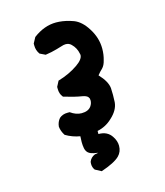

<svg xmlns="http://www.w3.org/2000/svg" viewBox="-102 -601 704 821"><g transform="rotate(-15 250.0 -190.5)"><path d="M219.7 127Q210.9 115.2 210.9 100.6Q210.9 92.8 211.9 89.8Q218.8 72.3 237.3 64.5Q247.1 63.5 252.9 61.5Q231.4 58.6 222.7 55.2Q213.9 51.8 209 46.9Q201.2 39.1 198.7 26.4Q196.3 13.7 196.3 -1Q196.3 -15.6 197.3 -26.4Q163.1 -32.2 133.8 -49.8Q121.1 -69.3 119.1 -89.8Q121.1 -110.4 133.8 -125Q148.4 -137.7 169.9 -137.7Q172.9 -137.7 179.7 -137.7Q204.1 -120.1 228.5 -120.1Q258.8 -120.1 271.5 -138.7Q279.3 -150.4 279.3 -163.1Q279.3 -167 278.3 -171.9L273.4 -179.7Q266.6 -186.5 250 -189.5Q218.8 -194.3 169.9 -209L168 -210.9Q156.2 -225.6 156.2 -247.1Q156.2 -250 156.2 -255.9L168.9 -280.3Q218.8 -294.9 256.8 -321.3Q288.1 -342.8 288.1 -362.3Q288.1 -365.2 287.1 -367.2Q282.2 -394.5 262.7 -413.1Q252.9 -422.9 238.3 -422.9Q229.5 -422.9 218.3 -418.9Q207 -415 195.3 -412.1Q171.9 -405.3 144.5 -401.4L120.1 -413.1Q107.4 -430.7 107.4 -452.1Q107.4 -455.1 107.4 -460.9L121.1 -486.3Q169.9 -523.4 222.7 -523.4Q250 -523.4 281.2 -514.6Q291 -511.7 298.8 -508.8Q332 -496.1 357.4 -455.1Q384.8 -412.1 384.8 -364.3Q384.8 -337.9 377.9 -314.5Q373 -293 361.3 -281.2Q350.6 -271.5 339.8 -257.8Q374 -221.7 377 -191.4Q377.9 -176.8 377.9 -161.1Q377.9 -145.5 377 -128.9Q374 -94.7 340.8 -64.5Q312.5 -37.1 274.4 -29.3V-15.6Q275.4 -15.6 275.4 -15.6Q314.5 -15.6 333 13.7Q346.7 34.2 346.7 55.7Q346.7 82 329.1 99.6Q307.6 121.1 247.1 141.6Z"/></g></svg>

Font: JasonHandwriting2
Style: SemiBold
Weight: 600
Version: Version 1.04.7